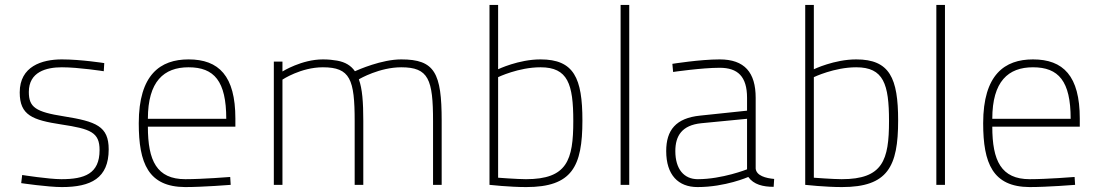

<svg xmlns="http://www.w3.org/2000/svg" viewBox="-20 -750 4456 779"><path d="M403 -494C403 -494 308 -509 231 -509C150 -509 60 -481 60 -375C60 -282 112 -263 229 -245C348 -227 384 -213 384 -141C384 -45 323 -23 229 -23C178 -23 70 -40 70 -40L66 -7C66 -7 174 9 231 9C349 9 421 -27 421 -144C421 -238 370 -257 239 -278C124 -296 97 -315 97 -377C97 -458 167 -477 231 -477C299 -477 401 -461 401 -461Z M732 -23C616 -23 580 -98 580 -236H935V-269C935 -442 868 -509 745 -509C631 -509 543 -448 543 -250C543 -87 582 8 731 9C804 9 916 0 916 0L914 -32C914 -32 802 -23 732 -23ZM580 -268C580 -420 645 -477 745 -477C849 -477 898 -421 898 -268Z M1126 0V-427C1126 -427 1201 -477 1290 -477C1401 -477 1419 -428 1419 -258V0H1454V-260C1454 -335 1450 -390 1436 -428C1440 -431 1521 -477 1608 -477C1719 -477 1737 -428 1737 -258V0H1772V-260C1772 -454 1744 -509 1608 -509C1528 -509 1434 -467 1420 -461C1404 -484 1381 -498 1348 -504C1331 -507 1312 -509 1290 -509C1204 -509 1126 -460 1126 -460V-500H1091V0Z M2173 -509C2084 -509 2001 -469 2001 -469V-730H1966V0C1966 0 2047 9 2115 9C2301 9 2343 -74 2343 -261C2343 -433 2309 -509 2173 -509ZM2114 -23C2079 -23 2001 -29 2001 -29V-437C2001 -437 2084 -477 2173 -477C2284 -477 2306 -409 2306 -259C2306 -100 2281 -23 2114 -23Z M2498 0H2533V-730H2498Z M3046 -353C3046 -456 3001 -509 2900 -509C2820 -509 2708 -491 2708 -491L2711 -458C2711 -458 2827 -475 2900 -475C2973 -475 3011 -440 3011 -353V-301L2821 -281C2722 -271 2683 -222 2683 -137C2683 -40 2732 9 2810 9C2923 9 3016 -32 3016 -32C3038 -1 3076 8 3119 8L3121 -24C3087 -27 3049 -37 3046 -66ZM3011 -268V-63C3011 -63 2910 -23 2811 -23C2755 -23 2720 -64 2720 -137C2720 -199 2747 -242 2825 -250Z M3454 -509C3365 -509 3282 -469 3282 -469V-730H3247V0C3247 0 3328 9 3396 9C3582 9 3624 -74 3624 -261C3624 -433 3590 -509 3454 -509ZM3395 -23C3360 -23 3282 -29 3282 -29V-437C3282 -437 3365 -477 3454 -477C3565 -477 3587 -409 3587 -259C3587 -100 3562 -23 3395 -23Z M3779 0H3814V-730H3779Z M4158 -23C4042 -23 4006 -98 4006 -236H4361V-269C4361 -442 4294 -509 4171 -509C4057 -509 3969 -448 3969 -250C3969 -87 4008 8 4157 9C4230 9 4342 0 4342 0L4340 -32C4340 -32 4228 -23 4158 -23ZM4006 -268C4006 -420 4071 -477 4171 -477C4275 -477 4324 -421 4324 -268Z"/></svg>

Font: TitilliumText22L
Style: 1 wt
Weight: 100
Designer: Campivisivi
Foundry: Campivisivi
Version: 1.000